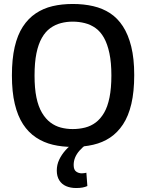

<svg xmlns="http://www.w3.org/2000/svg" viewBox="-20 -730 734 967"><path d="M346 -80Q379 -80 408.5 -87.5Q438 -95 462 -113Q486 -131 504 -161.5Q522 -192 531.5 -239Q541 -286 541 -350Q541 -415 531 -462Q521 -509 503.5 -540Q486 -571 461.5 -588.5Q437 -606 407.5 -613.5Q378 -621 346 -621Q315 -621 286.5 -613.5Q258 -606 233.5 -588.5Q209 -571 191 -539.5Q173 -508 163.5 -461.5Q154 -415 154 -349Q154 -285 163.5 -239Q173 -193 191.5 -162Q210 -131 234 -113Q258 -95 286.5 -87.5Q315 -80 346 -80ZM347 10Q293 10 246.5 -1Q200 -12 161.5 -37.5Q123 -63 96 -104.5Q69 -146 54.5 -206.5Q40 -267 40 -350Q40 -433 54 -493.5Q68 -554 95 -595.5Q122 -637 160 -662.5Q198 -688 244.5 -699Q291 -710 347 -710Q402 -710 449.5 -699Q497 -688 534.5 -663.5Q572 -639 599 -597.5Q626 -556 641 -495.5Q656 -435 656 -352Q656 -268 641.5 -206.5Q627 -145 599.5 -103.5Q572 -62 534.5 -37Q497 -12 449.5 -1Q402 10 347 10ZM363 217Q335 217 313 207.5Q291 198 278.5 178Q266 158 266 129Q266 100 278 74.5Q290 49 310.5 26Q331 3 357 -14L415 -3Q395 12 380.5 28.5Q366 45 358.5 63Q351 81 351 101Q351 125 363.5 134Q376 143 392 143Q399 143 404.5 142Q410 141 415 140L420 207Q409 212 395.5 214.5Q382 217 363 217Z"/></svg>

Font: Georama ExtraCondensed Thin Medium
Style: Regular
Weight: 500
Version: Version 1.001